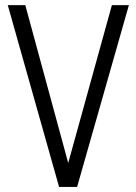

<svg xmlns="http://www.w3.org/2000/svg" viewBox="-20 -739 540 760"><path d="M213.9 1H285.2L490.2 -718.8H422.9L250 -93.8L80.1 -718.8H10.7Z"/></svg>

Font: DotumChe
Style: Regular
Weight: 400
Monospace: yes
Version: Version 2.21